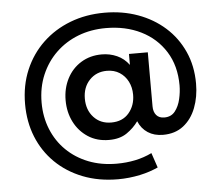

<svg xmlns="http://www.w3.org/2000/svg" viewBox="-57 -719 1141 995"><g transform="rotate(-5 513.0 -221.0)"><path d="M518 212Q417 212 334.5 179.5Q252 147 193 89Q134 31 102.5 -47Q71 -125 71 -218Q71 -315 105 -395Q139 -475 200 -533Q261 -591 343 -622.5Q425 -654 522 -654Q615 -654 695 -625Q775 -596 835 -542.5Q895 -489 929 -414Q963 -339 963 -247Q963 -178 941 -121Q919 -64 876 -30.5Q833 3 770 3Q724 3 691 -18.5Q658 -40 642 -79Q618 -45 581.5 -20Q545 5 489 5Q426 5 379.5 -25.5Q333 -56 307.5 -106.5Q282 -157 282 -219Q282 -281 308 -331.5Q334 -382 381 -411Q428 -440 489 -440Q531 -440 568 -423.5Q605 -407 630 -373V-430H728V-149Q728 -120 742.5 -103Q757 -86 784 -86Q820 -86 840 -111.5Q860 -137 868.5 -174Q877 -211 877 -245Q877 -347 830.5 -421Q784 -495 704 -534.5Q624 -574 522 -574Q444 -574 378 -548.5Q312 -523 262.5 -475.5Q213 -428 185 -362.5Q157 -297 157 -218Q157 -143 183 -79Q209 -15 257 32Q305 79 371 105Q437 131 518 131Q568 131 614 121.5Q660 112 701 92L727 169Q707 178 683.5 186Q660 194 632 200Q575 212 518 212ZM508 -84Q567 -84 600 -123Q633 -162 633 -218Q633 -256 617.5 -286.5Q602 -317 574 -335Q546 -353 508 -353Q453 -353 417.5 -315.5Q382 -278 382 -219Q382 -160 417 -122Q452 -84 508 -84Z"/></g></svg>

Font: Rethink Sans SemiBold
Style: Regular
Weight: 600
Designer: The Rethink Sans project authors (Hans Thiessen). DM Sans designed by Colophon Foundry.
Foundry: Rethink Communications LLC
Version: Version 1.001